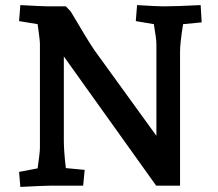

<svg xmlns="http://www.w3.org/2000/svg" viewBox="-20 -730 858 755"><path d="M55 -54 128 -68Q137 -131 137 -149V-557Q137 -572 128 -635L55 -647L60 -710Q148 -705 173 -705H239L258 -685Q327 -568 351 -533L595 -196V-557Q595 -577 585 -635L514 -647L519 -710Q597 -705 624 -705Q672 -705 769 -710L773 -642L700 -635Q688 -561 688 -527V0H594L231 -508V-179Q231 -135 239 -69L313 -62L307 0H181Q160 0 60 5Z"/></svg>

Font: Andada Pro
Style: Bold
Weight: 700
Designer: Carolina Giovagnoli
Foundry: Huerta Tipografica
Version: Version 3.005; ttfautohint (v1.8.4)